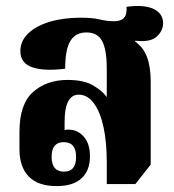

<svg xmlns="http://www.w3.org/2000/svg" viewBox="-20 -620 590 651"><path d="M172 11Q109 11 77.5 -21.5Q46 -54 46 -114V-173Q46 -267 92 -308Q138 -349 209 -349Q263 -349 294.5 -331Q326 -313 342 -291V-388Q342 -451 326.5 -480.5Q311 -510 273 -510Q236 -510 218.5 -481Q201 -452 201 -387Q129 -378 89 -392Q49 -406 49 -447Q49 -481 75.5 -506.5Q102 -532 148 -546Q194 -560 254 -560Q294 -560 318.5 -554Q343 -548 367 -548Q390 -548 400.5 -559.5Q411 -571 409 -597Q469 -605 501 -589.5Q533 -574 533 -541Q533 -516 511.5 -496Q490 -476 439 -482L438 -479Q466 -460 478.5 -426.5Q491 -393 491 -343V-62L439 4H342V-71Q342 -138 331 -189Q320 -240 298.5 -269.5Q277 -299 247 -299Q199 -299 199 -206V-179Q202 -180 207.5 -180.5Q213 -181 219 -180Q246 -178 265.5 -155Q285 -132 285 -89Q285 -42 256.5 -15.5Q228 11 172 11ZM197 -38Q238 -38 238 -88Q238 -138 196 -138Q155 -138 155 -88Q155 -38 197 -38Z"/></svg>

Font: Noto Serif Thai Condensed ExtraBold
Style: Regular
Weight: 800
Width: 3
Designer: Monotype Design Team
Foundry: Monotype Imaging Inc.
Version: Version 2.002; ttfautohint (v1.8.4.7-5d5b)